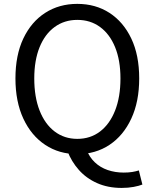

<svg xmlns="http://www.w3.org/2000/svg" viewBox="-20 -766 782 971"><path d="M371 13.4Q279.2 13.4 208.6 -33.4Q138 -80.2 98 -166.2Q58.1 -252.2 58.1 -369.3Q58.1 -487 98 -571.3Q138 -655.6 208.6 -701Q279.2 -746.4 371 -746.4Q463.3 -746.4 533.7 -700.8Q604.1 -655.2 644 -571.1Q684 -487 684 -369.3Q684 -252.2 644 -166.2Q604.1 -80.2 533.7 -33.4Q463.3 13.4 371 13.4ZM371 -63.7Q437.1 -63.7 486 -101Q535 -138.4 562.1 -207.1Q589.2 -275.8 589.2 -369.3Q589.2 -460.8 562.1 -527.3Q535 -593.7 486 -629.5Q437.1 -665.4 371 -665.4Q305.6 -665.4 256.3 -629.5Q207.1 -593.7 180.2 -527.3Q153.3 -460.8 153.3 -369.3Q153.3 -275.8 180.2 -207.1Q207.1 -138.4 256.3 -101Q305.6 -63.7 371 -63.7ZM595.3 184.4Q525.7 184.4 471 160Q416.2 135.7 378.6 93.1Q340.9 50.5 321 -2.3L417.2 -9.8Q431.9 28.5 459.4 54.7Q486.9 80.9 524.6 93.9Q562.3 106.8 605.5 106.8Q630.1 106.8 648.9 103.7Q667.6 100.6 682.2 95.9L700.1 167.3Q683.6 174 656 179.2Q628.3 184.4 595.3 184.4Z"/></svg>

Font: Shanggu Sans SC VF
Style: Regular
Weight: 250
Designer: GuiWonder
Version: Version 1.021